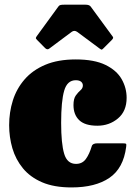

<svg xmlns="http://www.w3.org/2000/svg" viewBox="-20 -800 604 840"><path d="M20 -252.5Q20 -309 36.2 -360.5Q52.5 -412 87.5 -452.5Q122.5 -493 178 -516.5Q233.5 -540 311.5 -540Q392.5 -540 441.5 -516Q490.5 -492 512.2 -453.8Q534 -415.5 534 -372Q534 -313.5 496 -281.8Q458 -250 406 -250Q352 -250 326.8 -274Q301.5 -298 301.5 -340.5Q301.5 -368.5 311.8 -382.5Q322 -396.5 332.2 -405.2Q342.5 -414 342.5 -426Q342.5 -436 334.8 -442.5Q327 -449 311.5 -449Q274 -449 260.8 -403.2Q247.5 -357.5 247.5 -262.5Q247.5 -171.5 260.8 -127.2Q274 -83 312.5 -83Q340 -83 355.5 -104.2Q371 -125.5 381.5 -160.5Q385 -173 406 -173H516.5Q529.5 -173 531.5 -170.5Q533.5 -168 532 -157.5Q520 -63.5 458.5 -21.8Q397 20 293 20Q216.5 20 164.2 -2.5Q112 -25 80.2 -63.8Q48.5 -102.5 34.2 -151.2Q20 -200 20 -252.5ZM177 -590 142.5 -625Q137 -630.5 136.8 -633Q136.5 -635.5 141 -642L235 -771Q239 -777 244.8 -778.2Q250.5 -779.5 261.5 -779.5H354Q371 -779.5 377 -771L473 -640Q478.5 -634.5 469 -625L432 -588Q426.5 -582.5 424.5 -582.8Q422.5 -583 416 -587.5L318.5 -660Q305.5 -669.5 293.5 -660.5L195 -587Q186.5 -580.5 177 -590Z"/></svg>

Font: Besley* Narrow Fatface
Style: Regular
Weight: 900
Width: 4
Designer: Owen Earl
Foundry: indestructible type*
Version: Version 3.000; ttfautohint (v1.8.3)